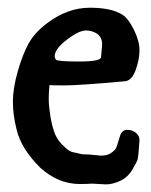

<svg xmlns="http://www.w3.org/2000/svg" viewBox="-20 -485 395 502"><path d="M244.1 -335 247.1 -369.1Q247.1 -386.7 234.4 -396.5Q220.7 -405.3 205.1 -405.3Q189.5 -405.3 168 -390.6Q123 -360.4 123 -337.9Q123 -334 126 -329.1Q130.9 -324.2 186.5 -324.2Q242.2 -324.2 244.1 -335ZM256.8 -2.9 220.7 -4.9Q208 -3.9 188.5 -3.9Q132.8 -3.9 85.9 -45.9Q35.2 -95.7 23.4 -146.5Q13.7 -184.6 13.7 -219.2Q13.7 -253.9 26.4 -298.3Q39.1 -342.8 54.7 -371.1Q70.3 -399.4 102.5 -423.8Q156.2 -464.8 214.8 -464.8Q273.4 -464.8 301.8 -445.3Q315.4 -436.5 330.1 -407.2Q344.7 -377.9 344.7 -353.5Q344.7 -329.1 334.5 -301.3Q324.2 -273.4 305.7 -272.5Q187.5 -261.7 148.9 -261.7Q110.4 -261.7 109.4 -262.7Q107.4 -243.2 107.4 -225.6Q107.4 -208 111.8 -180.7Q116.2 -153.3 124 -134.3Q131.8 -115.2 151.4 -98.6Q161.1 -88.9 171.4 -86.9Q181.6 -85 188.5 -83Q195.3 -81.1 211.9 -81.1L244.1 -78.1Q260.7 -78.1 270.5 -85Q280.3 -91.8 283.2 -97.7Q286.1 -103.5 289.1 -114.3Q292 -125 293.9 -129.9Q298.8 -145.5 312.5 -145.5Q326.2 -145.5 335.4 -137.7Q344.7 -129.9 344.7 -119.1V-118.2Q341.8 -76.2 340.3 -69.8Q338.9 -63.5 326.7 -42.5Q314.5 -21.5 294.4 -12.2Q274.4 -2.9 256.8 -2.9Z"/></svg>

Font: Essays1743
Style: Medium
Weight: 500
Designer: Based on the typeface in a 1743 English translation of the essays of Montaigne.  PostScript/TrueType font designed by Jo
Version: Version 002.100